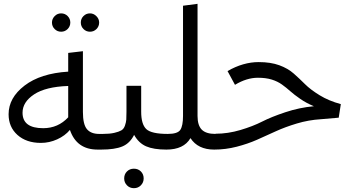

<svg xmlns="http://www.w3.org/2000/svg" viewBox="-20 -783 1844 1005"><path d="M252 -665Q252 -684 266 -698.5Q280 -713 300 -713Q320 -713 334 -699Q348 -685 348 -665Q348 -645 334 -631Q320 -617 300 -617Q280 -617 266 -631Q252 -645 252 -665ZM451 -713Q470 -713 484.5 -698.5Q499 -684 499 -665Q499 -645 485 -631Q471 -617 451 -617Q431 -617 417 -631Q403 -645 403 -665Q403 -685 417 -699Q431 -713 451 -713ZM517 -82 530 -40 510 0H491Q381 0 346 -103Q320 -72 279 -53.5Q238 -35 194 -35Q118 -35 71.5 -76.5Q25 -118 25 -185Q25 -271 108.5 -335Q192 -399 337 -408V-506L414 -515V-197Q414 -132 435 -107Q456 -82 499 -82ZM206 -112Q284 -112 337 -169V-333Q219 -329 158.5 -289Q98 -249 98 -193Q98 -112 206 -112Z M859 -82 871 -41 851 0Q784 0 745 -17Q706 -34 682 -77Q660 -33 620.5 -16.5Q581 0 510 0L490 -41L518 -82Q554 -82 578 -87.5Q602 -93 615 -100.5Q628 -108 634 -125.5Q640 -143 641 -156.5Q642 -170 642 -198V-334H719V-198Q719 -133 745.5 -107.5Q772 -82 859 -82ZM732 151Q732 172 717.5 187Q703 202 681 202Q659 202 644.5 187Q630 172 630 151Q630 129 644.5 114.5Q659 100 681 100Q703 100 717.5 114.5Q732 129 732 151Z M1108 -82 1121 -41 1101 0Q1016 0 977 -60Q942 0 851 0L831 -41L858 -82Q910 -82 924 -103.5Q938 -125 938 -176V-753L1014 -763V-176Q1014 -127 1036 -104.5Q1058 -82 1108 -82Z M1334 -458Q1397 -458 1442 -441.5Q1487 -425 1517.5 -398Q1548 -371 1576.5 -342.5Q1605 -314 1653 -284.5Q1701 -255 1764 -238L1753 -167L1660 -159Q1595 -155 1533.5 -136.5Q1472 -118 1423 -95.5Q1374 -73 1325.5 -51.5Q1277 -30 1219 -15Q1161 0 1101 0L1081 -41L1108 -83Q1173 -83 1238.5 -102.5Q1304 -122 1352 -146.5Q1400 -171 1473.5 -195.5Q1547 -220 1623 -227Q1584 -243 1551.5 -265.5Q1519 -288 1499 -306Q1479 -324 1456 -340.5Q1433 -357 1402.5 -366.5Q1372 -376 1330 -376Q1271 -376 1210 -339L1171 -411Q1253 -458 1334 -458Z"/></svg>

Font: FiraGO Book
Style: Regular
Weight: 350
Designer: bBox Type
Foundry: bBox Type GmbH
Version: Version 1.001;PS 001.001;hotconv 1.0.88;makeotf.lib2.5.64775